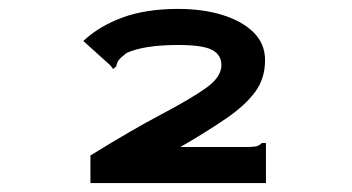

<svg xmlns="http://www.w3.org/2000/svg" viewBox="-20 -657 790 431"><path d="M183 -308Q277 -366 342.5 -400.5Q408 -435 442.5 -459.5Q477 -484 477 -511Q477 -534 456 -545Q435 -556 380 -556Q303 -556 264 -538Q251 -528 246.5 -522Q242 -516 241 -508L234 -502L228 -510L167 -565Q202 -598 254.5 -617.5Q307 -637 380 -637Q435 -637 479 -623.5Q523 -610 549 -584.5Q575 -559 575 -522Q575 -481 553 -451Q531 -421 489 -392Q447 -363 385 -327H531Q548 -327 555 -328.5Q562 -330 568 -336H577V-246H183Z"/></svg>

Font: Inconsolata ExtraExpanded Black
Style: Regular
Weight: 900
Width: 8
Monospace: yes
Designer: Raph Levien, Cyreal, Brenton Simpson
Foundry: Raph Levien, Cyreal, Google
Version: Version 3.001; ttfautohint (v1.8.2.53-6de2)